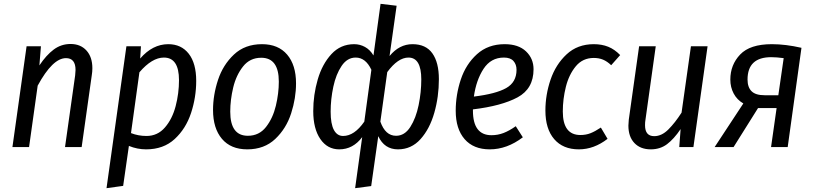

<svg xmlns="http://www.w3.org/2000/svg" viewBox="-20 -769 4258 1004"><path d="M463 -412Q463 -394 460 -376L407 0H320L373 -375Q375 -395 375 -403Q375 -465 325 -465Q255 -465 177 -321L132 0H45L119 -527H194L186 -427Q222 -481 261 -510Q300 -539 349 -539Q401 -539 432 -505Q463 -471 463 -412Z M641 -527H717L713 -463Q778 -538 860 -538Q928 -538 967 -488Q1006 -438 1006 -346Q1006 -260 979 -178Q952 -96 893.5 -42Q835 12 744 12Q698 12 654 -6L624 203L537 215ZM916 -350Q916 -468 837 -468Q775 -468 709 -391L665 -73Q703 -58 746 -58Q804 -58 842.5 -102.5Q881 -147 898.5 -214Q916 -281 916 -350Z M1094 -194Q1094 -272 1120 -351Q1146 -430 1203.5 -484Q1261 -538 1350 -538Q1435 -538 1481.5 -483.5Q1528 -429 1528 -333Q1528 -256 1502.5 -176.5Q1477 -97 1419.5 -42.5Q1362 12 1273 12Q1187 12 1140.5 -43Q1094 -98 1094 -194ZM1438 -342Q1438 -467 1346 -467Q1287 -467 1251 -421.5Q1215 -376 1199.5 -311.5Q1184 -247 1184 -185Q1184 -59 1276 -59Q1335 -59 1371 -105Q1407 -151 1422.5 -216Q1438 -281 1438 -342Z M1874 -52Q1826 12 1754 12Q1692 12 1655 -42Q1618 -96 1618 -188Q1618 -273 1641.5 -353.5Q1665 -434 1713 -486Q1761 -538 1832 -538Q1862 -538 1888.5 -523.5Q1915 -509 1933 -479L1970 -749L2054 -739L2017 -476Q2068 -538 2137 -538Q2207 -538 2241 -490Q2275 -442 2275 -355Q2275 -263 2251 -179Q2227 -95 2179 -41.5Q2131 12 2061 12Q1990 12 1958 -57L1921 204L1837 215ZM1885 -133 1922 -404Q1892 -468 1840 -468Q1796 -468 1766.5 -424.5Q1737 -381 1723 -315.5Q1709 -250 1709 -185Q1709 -121 1726 -89.5Q1743 -58 1774 -58Q1833 -58 1885 -133ZM2183 -354Q2183 -468 2116 -468Q2061 -468 2005 -392L1969 -133Q1995 -59 2051 -59Q2096 -59 2125.5 -105Q2155 -151 2169 -219Q2183 -287 2183 -354Z M2453 -197V-191Q2453 -62 2550 -62Q2583 -62 2613 -73.5Q2643 -85 2677 -109L2714 -51Q2631 12 2541 12Q2456 12 2409.5 -41.5Q2363 -95 2363 -190Q2363 -273 2389.5 -353Q2416 -433 2474 -485.5Q2532 -538 2619 -538Q2691 -538 2730.5 -500.5Q2770 -463 2770 -407Q2770 -305 2686.5 -260Q2603 -215 2453 -197ZM2458 -264Q2573 -278 2627 -308.5Q2681 -339 2681 -404Q2681 -432 2665 -450Q2649 -468 2615 -468Q2547 -468 2508.5 -409Q2470 -350 2458 -264Z M3223 -481 3176 -428Q3155 -448 3133.5 -457Q3112 -466 3085 -466Q3027 -466 2991 -422.5Q2955 -379 2939 -315Q2923 -251 2923 -186Q2923 -63 3015 -63Q3044 -63 3068 -72.5Q3092 -82 3122 -102L3157 -43Q3086 12 3007 12Q2924 12 2878 -41.5Q2832 -95 2832 -191Q2832 -273 2859 -352.5Q2886 -432 2943 -485Q3000 -538 3085 -538Q3127 -538 3160.5 -524.5Q3194 -511 3223 -481Z M3266 -112Q3266 -121 3268 -143L3322 -527H3409L3355 -141Q3353 -131 3353 -114Q3353 -57 3401 -57Q3440 -57 3475 -92Q3510 -127 3544 -180L3593 -527H3680L3606 0H3532L3539 -94Q3504 -42 3468 -15Q3432 12 3383 12Q3329 12 3297.5 -21Q3266 -54 3266 -112Z M4171 -519 4099 0H4012L4041 -204H3944L3816 0H3717L3867 -228Q3834 -247 3816.5 -280Q3799 -313 3799 -353Q3799 -430 3850.5 -484Q3902 -538 4016 -538Q4088 -538 4171 -519ZM3889 -353Q3889 -313 3910 -292Q3931 -271 3978 -271H4050L4078 -465Q4040 -470 4013 -470Q3889 -470 3889 -353Z"/></svg>

Font: Fira Sans Condensed
Style: Italic
Weight: 400
Width: 3
Italic angle: -8°
Designer: bBox Type GmbH & Carrois Corporate GbR & Edenspiekermann AG
Foundry: bBox Type GmbH & Carrois Corporate GbR & Edenspiekermann AG
Version: Version 4.301